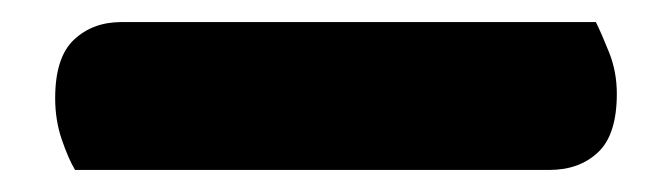

<svg xmlns="http://www.w3.org/2000/svg" viewBox="-20 34 609 174"><path d="M48 188Q42 178 36 160.5Q30 143 30 123Q30 86 47 70Q64 54 90 54H520Q525 64 532 81.5Q539 99 539 119Q539 156 522 172Q505 188 478 188Z"/></svg>

Font: Baloo Tamma
Style: Regular
Weight: 400
Designer: Divya Kowshik and Ek Type
Foundry: Ek Type
Version: Version 1.007;PS 1.000;hotconv 1.0.88;makeotf.lib2.5.647800